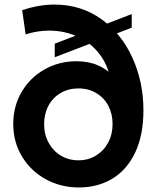

<svg xmlns="http://www.w3.org/2000/svg" viewBox="-20 -816 692 848"><path d="M38.5 -268.8Q38.5 -346.5 75.5 -409.8Q112.5 -473 176.4 -509.2Q240.2 -545.5 318.8 -545.5Q372 -545.5 414.1 -526.9Q456.2 -508.2 493.5 -466.5L471.2 -425.5Q468.8 -503 430.9 -561Q393 -619 331.4 -649.9Q269.8 -680.8 196.5 -680.8Q145.8 -680.8 93.2 -664.2L78 -771Q151.5 -795.8 219.8 -795.8Q338 -795.8 427.5 -731.5Q517 -667.2 565.2 -560.1Q613.5 -453 613.5 -329.8Q613.5 -218.8 576.9 -142Q540.2 -65.2 475.8 -26.6Q411.2 12 328 12Q249 12 182.8 -24Q116.5 -60 77.5 -124.2Q38.5 -188.5 38.5 -268.8ZM477.2 -268.2Q477.2 -312.5 458.8 -348.1Q440.2 -383.8 405.6 -404.6Q371 -425.5 326.5 -425.5Q282 -425.5 247.4 -405Q212.8 -384.5 193.8 -348.8Q174.8 -313 174.8 -267.8Q174.8 -222.2 194.8 -185.6Q214.8 -149 249.1 -128.5Q283.5 -108 326.5 -108Q369.8 -108 404 -129Q438.2 -150 457.8 -186.4Q477.2 -222.8 477.2 -268.2ZM221.8 -623 561.8 -753.8V-693.8L221.8 -563.2Z"/></svg>

Font: Trafiko Sans Variable
Style: Regular
Weight: 400
Designer: Gumpita Rahayu / Trafiko
Foundry: Tokotype / Trafiko
Version: Version 0.001;FEAKit 1.0